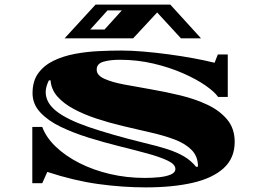

<svg xmlns="http://www.w3.org/2000/svg" viewBox="-20 -790 1132 832"><path d="M612 22Q511 22 406 7.5Q301 -7 185 -45L163 4H120V-240H163Q180 -194 222 -154Q264 -114 324 -83.5Q384 -53 456.5 -36Q529 -19 608 -19Q639 -19 669 -22Q699 -25 719.5 -33.5Q740 -42 740 -58Q740 -78 706.5 -94Q673 -110 618 -125Q563 -140 496.5 -156.5Q430 -173 364 -193.5Q298 -214 243 -240.5Q188 -267 154.5 -303Q121 -339 121 -386Q121 -439 146 -473Q171 -507 212.5 -527Q254 -547 304.5 -556.5Q355 -566 408 -568.5Q461 -571 507 -571Q549 -571 602 -566.5Q655 -562 711 -554.5Q767 -547 818.5 -537.5Q870 -528 910 -518Q913 -527 917 -536.5Q921 -546 924 -554H967V-370H925Q910 -392 870.5 -419.5Q831 -447 773 -472.5Q715 -498 645 -514.5Q575 -531 499 -531Q457 -531 428 -522.5Q399 -514 399 -488Q399 -464 431.5 -449Q464 -434 517 -424Q570 -414 634 -403Q698 -392 762 -376.5Q826 -361 879 -336Q932 -311 964.5 -272Q997 -233 997 -175Q997 -105 949.5 -61.5Q902 -18 815.5 2Q729 22 612 22ZM830 -67 838 -68Q838 -112 810.5 -140Q783 -168 736.5 -185.5Q690 -203 632 -216Q574 -229 512 -244Q453 -258 398.5 -276Q344 -294 300 -317.5Q256 -341 229 -371.5Q202 -402 199 -442H192Q178 -414 178 -391Q178 -345 224 -308.5Q270 -272 364.5 -239.5Q459 -207 604 -171Q664 -157 705.5 -143.5Q747 -130 777 -112.5Q807 -95 830 -67ZM260 -624 394 -770H718L851 -624H764L661 -736L557 -624ZM371 -662H433L508 -745H446Z"/></svg>

Font: Diplomata
Style: Regular
Weight: 400
Designer: Eduardo Rodriguez Tunni
Foundry: Eduardo Rodriguez Tunni
Version: Version 1.002; ttfautohint (v1.8.4.7-5d5b);gftools[0.9.23]